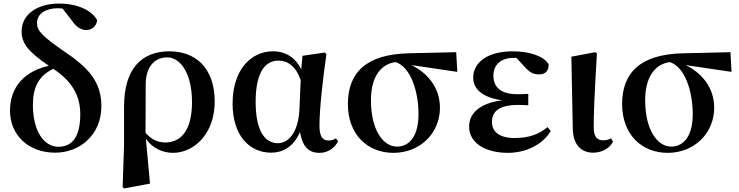

<svg xmlns="http://www.w3.org/2000/svg" viewBox="-20 -839 4134 1074"><path d="M289 15C427 15 547 -85 547 -244C547 -363 495 -444 360 -537C215 -636 187 -666 187 -710C187 -763 237 -793 304 -793L330 -791L380 -727C406 -687 435 -671 463 -671C497 -671 522 -697 523 -727C495 -779 416 -819 311 -819C185 -819 101 -756 101 -664C101 -600 132 -554 253 -471C124 -442 36 -359 36 -219C36 -89 133 15 289 15ZM278 -454C380 -387 429 -306 429 -201C429 -76 386 -18 307 -18C227 -18 164 -103 164 -254C164 -344 193 -414 278 -454Z M666 208 675 215 819 188 796 -62C831 -14 884 16 948 16C1065 16 1181 -91 1181 -270C1181 -468 1065 -552 929 -552C773 -552 674 -456 674 -243V-32ZM794 -97 795 -369C796 -462 841 -518 916 -518C987 -518 1054 -432 1054 -268C1054 -109 992 -42 904 -42C858 -42 822 -63 794 -97Z M1497 15C1559 15 1621 -15 1658 -100C1673 -18 1705 16 1768 16C1816 16 1854 -13 1871 -49L1859 -65C1847 -58 1836 -53 1819 -53C1784 -53 1767 -76 1767 -135C1767 -229 1785 -389 1806 -537L1796 -545L1672 -527L1665 -451C1634 -516 1578 -552 1507 -552C1384 -552 1281 -449 1281 -259C1281 -86 1371 15 1497 15ZM1662 -391 1655 -227C1648 -90 1588 -38 1535 -38C1460 -38 1410 -109 1410 -270C1410 -441 1468 -500 1537 -500C1588 -500 1635 -470 1662 -391Z M2181 16C2331 16 2441 -95 2441 -236C2441 -352 2368 -433 2281 -475L2538 -437L2532 -547L2269 -541C2026 -536 1926 -431 1926 -257C1926 -85 2037 16 2181 16ZM2192 -492C2278 -465 2321 -327 2321 -200C2321 -86 2276 -19 2200 -19C2124 -19 2055 -111 2055 -278C2055 -394 2098 -477 2192 -492Z M2821 16C2929 16 3018 -35 3061 -106L3043 -128C2993 -87 2938 -67 2858 -67C2771 -67 2732 -104 2732 -156C2732 -212 2766 -252 2879 -252C2891 -252 2904 -252 2935 -250V-314C2910 -312 2894 -312 2874 -312C2777 -312 2740 -355 2740 -416C2740 -477 2782 -515 2851 -515H2869L2914 -466C2949 -427 2969 -423 2998 -423C3031 -423 3050 -444 3049 -479C3022 -527 2937 -552 2849 -552C2698 -552 2627 -483 2627 -405C2627 -343 2675 -294 2789 -278C2653 -260 2604 -198 2604 -131C2604 -38 2697 16 2821 16Z M3298 15C3354 15 3395 -16 3409 -47L3398 -65C3386 -59 3373 -54 3354 -54C3324 -54 3301 -70 3301 -126C3301 -197 3304 -288 3319 -541L3310 -547L3176 -522L3184 -119C3186 -29 3231 15 3298 15Z M3715 16C3865 16 3975 -95 3975 -236C3975 -352 3902 -433 3815 -475L4072 -437L4066 -547L3803 -541C3560 -536 3460 -431 3460 -257C3460 -85 3571 16 3715 16ZM3726 -492C3812 -465 3855 -327 3855 -200C3855 -86 3810 -19 3734 -19C3658 -19 3589 -111 3589 -278C3589 -394 3632 -477 3726 -492Z"/></svg>

Font: Noto Serif CJK TC
Style: Bold
Weight: 700
Designer: Ryoko NISHIZUKA 西塚涼子 (kana & ideographs); Frank Grießhammer (Latin, Greek & Cyrillic); Wenlong ZHANG 张文龙 (bopomofo); San
Foundry: Adobe
Version: Version 2.001;hotconv 1.1.0;makeotfexe 2.6.0